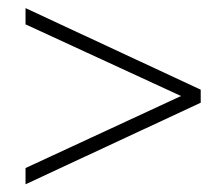

<svg xmlns="http://www.w3.org/2000/svg" viewBox="-20 -474 564 485"><path d="M452.5 -224.5 44.5 -412.5V-453.5L487 -247.5V-214.5L44.5 -8.5V-49.5L452.5 -238.5Z"/></svg>

Font: Newsreader 14pt Light
Style: Regular
Weight: 300
Designer: Hugues Gentile
Foundry: Production Type
Version: Version 1.003